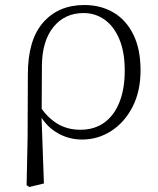

<svg xmlns="http://www.w3.org/2000/svg" viewBox="-20 -542 631 765"><path d="M86 196 90 5 91 -246Q91 -383 152 -452.5Q213 -522 316 -522Q382 -522 432.5 -492Q483 -462 511.5 -404Q540 -346 540 -262Q540 -178 508 -116Q476 -54 423 -20Q370 14 307 14Q250 14 202.5 -16Q155 -46 129 -103H126L139 -119Q168 -74 208 -49.5Q248 -25 300 -25Q356 -25 395.5 -53.5Q435 -82 456 -135Q477 -188 477 -261Q477 -335 455.5 -386Q434 -437 397 -463.5Q360 -490 313 -490Q238 -490 193 -434.5Q148 -379 147 -281L146 -97L145 -89L155 189L97 203Z"/></svg>

Font: Noto Serif KR ExtraLight
Style: Regular
Weight: 200
Designer: Ryoko NISHIZUKA 西塚涼子 (kana & ideographs); Frank Grießhammer (Latin, Greek & Cyrillic); Wenlong ZHANG 张文龙 (bopomofo); San
Foundry: Adobe
Version: Version 2.002-H1;hotconv 1.1.0;makeotfexe 2.6.0